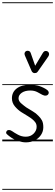

<svg xmlns="http://www.w3.org/2000/svg" viewBox="-25 -1250 488 1698"><path d="M203 9Q174 9 135.8 -3Q97.5 -15 62 -42Q43.5 -55.5 34 -65.5Q24.5 -75.5 33.5 -89.5Q39 -100 54 -100Q69 -100 84 -89Q101 -76.5 133.8 -58.8Q166.5 -41 203 -41Q245 -41 272 -67.8Q299 -94.5 299 -128Q299 -151.5 287.8 -167.2Q276.5 -183 262 -194.5Q246.5 -207.5 221 -223.2Q195.5 -239 165 -257.5Q134.5 -276.5 107.5 -308.2Q80.5 -340 80.5 -380.5Q80.5 -435.5 123.2 -468Q166 -500.5 243.5 -500.5Q272 -500.5 304.8 -493.8Q337.5 -487 376.5 -465Q396.5 -454 403 -441.8Q409.5 -429.5 402 -417Q395.5 -406.5 381 -404.5Q366.5 -402.5 348.5 -412Q336 -419 307.8 -434.2Q279.5 -449.5 243.5 -449.5Q196.5 -449.5 167.8 -429.8Q139 -410 139 -380.5Q139 -356.5 161.5 -336.8Q184 -317 207 -300.5Q237.5 -280.5 264.8 -265.2Q292 -250 315 -225.5Q334 -207.5 346 -185.2Q358 -163 358 -124.5Q358 -88 338 -57.5Q318 -27 283 -9Q248 9 203 9ZM203 9Q174 9 135.8 -3Q97.5 -15 62 -42Q43.5 -55.5 34 -65.5Q24.5 -75.5 33.5 -89.5Q39 -100 54 -100Q69 -100 84 -89Q101 -76.5 133.8 -58.8Q166.5 -41 203 -41Q245 -41 272 -67.8Q299 -94.5 299 -128Q299 -151.5 287.8 -167.2Q276.5 -183 262 -194.5Q246.5 -207.5 221 -223.2Q195.5 -239 165 -257.5Q134.5 -276.5 107.5 -308.2Q80.5 -340 80.5 -380.5Q80.5 -435.5 123.2 -468Q166 -500.5 243.5 -500.5Q272 -500.5 304.8 -493.8Q337.5 -487 376.5 -465Q396.5 -454 403 -441.8Q409.5 -429.5 402 -417Q395.5 -406.5 381 -404.5Q366.5 -402.5 348.5 -412Q336 -419 307.8 -434.2Q279.5 -449.5 243.5 -449.5Q196.5 -449.5 167.8 -429.8Q139 -410 139 -380.5Q139 -356.5 161.5 -336.8Q184 -317 207 -300.5Q237.5 -280.5 264.8 -265.2Q292 -250 315 -225.5Q334 -207.5 346 -185.2Q358 -163 358 -124.5Q358 -88 338 -57.5Q318 -27 283 -9Q248 9 203 9ZM278 -603.5Q273.5 -603.5 266.2 -608.2Q259 -613 255 -621L198 -752.5Q188.5 -773 193.8 -784.8Q199 -796.5 209 -799.5Q222.5 -803.5 233 -798.2Q243.5 -793 247 -780L286 -668.5L352 -779Q363.5 -798.5 377.2 -799.2Q391 -800 399.5 -793Q409.5 -783.5 409.2 -772Q409 -760.5 401.5 -749.5L310.5 -619Q302 -606.5 293.8 -605Q285.5 -603.5 278 -603.5ZM-5 420.5H442.5V428.5H-5ZM-5 -16H442.5V0H-5ZM-5 -505.5H442.5V-497.5H-5ZM-5 -1230H442.5V-1222H-5Z"/></svg>

Font: Edu VIC WA NT Pre Guide
Style: Regular
Weight: 400
Designer: Tina and Corey Anderson, Eben Sorkin, Mirko Velimirovic
Foundry: Google for Education
Version: Version 1.000